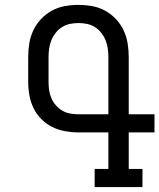

<svg xmlns="http://www.w3.org/2000/svg" viewBox="-20 -763 650 783"><path d="M366 0V-74H422V-223H300Q273 -223 245.5 -228Q218 -233 193.5 -245Q169 -257 149 -277Q129 -297 117 -321.5Q105 -346 100 -373.5Q95 -401 95 -428V-530Q95 -558 99.5 -586Q104 -614 116 -639.5Q128 -665 147.5 -685.5Q167 -706 191.5 -719.5Q216 -733 244 -738Q272 -743 300 -743Q328 -743 356 -738Q384 -733 408.5 -719.5Q433 -706 452.5 -685.5Q472 -665 484 -639.5Q496 -614 500.5 -586Q505 -558 505 -530V-297H610V-223H505V-74H561V0ZM422 -297V-530Q422 -548 419.5 -565.5Q417 -583 410.5 -599Q404 -615 393 -629Q382 -643 367 -652.5Q352 -662 335 -665.5Q318 -669 300 -669Q282 -669 265 -665.5Q248 -662 233 -652.5Q218 -643 207 -629Q196 -615 189.5 -599Q183 -583 180.5 -565.5Q178 -548 178 -530V-428Q178 -411 180.5 -394Q183 -377 190 -361.5Q197 -346 208.5 -333Q220 -320 234.5 -311.5Q249 -303 266 -300Q283 -297 300 -297Z"/></svg>

Font: Iosevka HT Extended
Style: Regular
Weight: 400
Width: 7
Monospace: yes
Designer: Belleve Invis
Foundry: Belleve Invis
Version: Version 32.3.0; ttfautohint (v1.8.4)